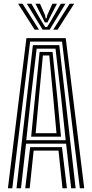

<svg xmlns="http://www.w3.org/2000/svg" viewBox="-20 -1003 491 1023"><path d="M22.2 0 120.8 -800H330.2L428.8 0H405.5L310.5 -781.2H140.5L45.5 0ZM114.5 0 140.8 -219H310.2L336.5 0H312.8L291.8 -200.5H159.2L138.2 0ZM68 0 155.2 -762.5H295.8L383 0H359.2L332.2 -237.5H118.8L91.8 0ZM120 -256H330L305.5 -485.5L275.8 -743.8H175.2L144.8 -485.5ZM146 -274.8 166.8 -485.5 191 -726.2H260L285 -485.5L305 -274.8ZM170 -293.2H281L263.5 -485.5L242.5 -707.5H208.5L187.5 -485.5ZM76.5 -983H100.2L188 -844.8H164.8ZM123 -983H147.5L200.5 -891.5L220.8 -859H230.8L251 -891.2L304 -983H328.8L244.5 -844.8H207.2ZM168.8 -983H193.2L219.8 -922.5L223.5 -905.2H228.2L232 -922.5L259 -983H283.5L245.8 -910L232.8 -883.5H218.8L206 -910ZM351.2 -983H375L286.8 -844.8H263.5Z"/></svg>

Font: Big Shoulders Inline Text Thin
Style: Bold
Weight: 700
Version: Version 2.002